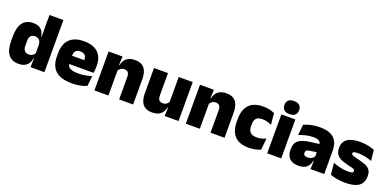

<svg xmlns="http://www.w3.org/2000/svg" viewBox="-8 -1481 4598 2282"><g transform="rotate(20 2291.0 -340.0)"><path d="M203.5 12Q118.5 12 74.8 -45.2Q31 -102.5 31 -217V-269.5Q31 -386 74.8 -445.2Q118.5 -504.5 208.5 -504.5Q252.5 -504.5 281.5 -489.5Q310.5 -474.5 327.2 -447.5Q344 -420.5 350.5 -383.5H396L356 -281Q355.5 -307 346.8 -325.2Q338 -343.5 321.8 -353.5Q305.5 -363.5 281.5 -363.5Q246 -363.5 227.5 -342.5Q209 -321.5 209 -279.5V-219Q209 -176.5 227.8 -155.2Q246.5 -134 284 -134Q302.5 -134 317.2 -140.5Q332 -147 342.5 -158.5Q353 -170 359 -185L402.5 -109H353.5Q346.5 -75 329.5 -47.5Q312.5 -20 282 -4Q251.5 12 203.5 12ZM354 0 359 -128.5 356 -153V-350V-372.5L354 -517V-659.5H530V0Z M879 13Q737.5 13 671.2 -48.5Q605 -110 605 -228.5V-267Q605 -384.5 667.2 -446Q729.5 -507.5 849 -507.5Q928.5 -507.5 981.5 -481.2Q1034.5 -455 1061.2 -405.8Q1088 -356.5 1088 -287V-271.5Q1088 -251.5 1086.2 -230.8Q1084.5 -210 1081 -192.5H922.5Q924.5 -223 925.2 -250Q926 -277 926 -298.5Q926 -324.5 918 -342.2Q910 -360 893 -369.2Q876 -378.5 849 -378.5Q808.5 -378.5 790.2 -357.5Q772 -336.5 772 -298V-253.5L773 -234.5V-203.5Q773 -188 778.5 -173.5Q784 -159 798.8 -147.8Q813.5 -136.5 840.8 -130Q868 -123.5 911.5 -123.5Q956 -123.5 998.5 -130.8Q1041 -138 1080.5 -151L1066.5 -22.5Q1032 -5.5 984.2 3.8Q936.5 13 879 13ZM698.5 -192.5V-296.5H1045.5V-192.5Z M1475 0V-283Q1475 -306.5 1469.2 -323.5Q1463.5 -340.5 1449.5 -349.5Q1435.5 -358.5 1411.5 -358.5Q1393 -358.5 1378.5 -352Q1364 -345.5 1353.8 -334.8Q1343.5 -324 1337.5 -310.5L1310.5 -383.5H1339Q1346.5 -418 1364.2 -445.2Q1382 -472.5 1413.8 -488.5Q1445.5 -504.5 1495 -504.5Q1549 -504.5 1583.8 -483.5Q1618.5 -462.5 1635.2 -420.2Q1652 -378 1652 -313.5V0ZM1162.5 0V-492.5H1338.5L1333 -366L1339.5 -348V0Z M1914 -492.5V-209.5Q1914 -186 1919.8 -169Q1925.5 -152 1939.5 -143Q1953.5 -134 1977.5 -134Q1996.5 -134 2010.8 -140.5Q2025 -147 2035.2 -158Q2045.5 -169 2051.5 -182L2078.5 -109H2050Q2042.5 -75 2024.8 -47.5Q2007 -20 1975.5 -4Q1944 12 1894 12Q1840.5 12 1805.5 -9Q1770.5 -30 1753.8 -72.2Q1737 -114.5 1737 -179V-492.5ZM2226.5 -492.5V0H2050.5L2056 -126.5L2049.5 -144.5V-492.5Z M2631 0V-283Q2631 -306.5 2625.2 -323.5Q2619.5 -340.5 2605.5 -349.5Q2591.5 -358.5 2567.5 -358.5Q2549 -358.5 2534.5 -352Q2520 -345.5 2509.8 -334.8Q2499.5 -324 2493.5 -310.5L2466.5 -383.5H2495Q2502.5 -418 2520.2 -445.2Q2538 -472.5 2569.8 -488.5Q2601.5 -504.5 2651 -504.5Q2705 -504.5 2739.8 -483.5Q2774.5 -462.5 2791.2 -420.2Q2808 -378 2808 -313.5V0ZM2318.5 0V-492.5H2494.5L2489 -366L2495.5 -348V0Z M3116 13.5Q2995.5 13.5 2937.5 -49.5Q2879.5 -112.5 2879.5 -227V-269.5Q2879.5 -380.5 2937.5 -443.5Q2995.5 -506.5 3115.5 -506.5Q3145 -506.5 3171.5 -502.8Q3198 -499 3220.5 -492.2Q3243 -485.5 3260.5 -477L3274.5 -332.5Q3250 -345 3221.5 -353.2Q3193 -361.5 3158 -361.5Q3104 -361.5 3080.8 -337Q3057.5 -312.5 3057.5 -266.5V-234Q3057.5 -186 3083 -160.2Q3108.5 -134.5 3163 -134.5Q3197 -134.5 3224.8 -142Q3252.5 -149.5 3279.5 -162L3266 -17Q3238.5 -3.5 3199.5 5Q3160.5 13.5 3116 13.5Z M3348 0V-492.5H3525V0ZM3436.5 -528Q3388 -528 3366 -549.8Q3344 -571.5 3344 -608.5V-612.5Q3344 -649.5 3366 -671.2Q3388 -693 3436.5 -693Q3484.5 -693 3506.8 -671.2Q3529 -649.5 3529 -612.5V-608.5Q3529 -571 3506.8 -549.5Q3484.5 -528 3436.5 -528Z M3895.5 0 3900.5 -126 3897 -130.5V-283.5L3895.5 -301.5Q3895.5 -336 3873.2 -352.2Q3851 -368.5 3797.5 -368.5Q3749 -368.5 3704.2 -357Q3659.5 -345.5 3618.5 -330.5L3633 -465Q3658 -476 3688.5 -485.2Q3719 -494.5 3755 -500Q3791 -505.5 3831.5 -505.5Q3900 -505.5 3945.8 -489.8Q3991.5 -474 4018.5 -445.2Q4045.5 -416.5 4057.2 -377Q4069 -337.5 4069 -290V0ZM3743 12Q3669 12 3631.2 -25.8Q3593.5 -63.5 3593.5 -133V-145.5Q3593.5 -219.5 3638.8 -254.5Q3684 -289.5 3783.5 -302L3909 -318L3919.5 -217L3813 -201.5Q3784 -197.5 3772.8 -187.8Q3761.5 -178 3761.5 -159V-157Q3761.5 -139.5 3773.2 -128.5Q3785 -117.5 3812.5 -117.5Q3835.5 -117.5 3852.2 -123.8Q3869 -130 3880.2 -140.5Q3891.5 -151 3898 -163.5L3923 -103.5H3894.5Q3887 -70 3870.8 -44Q3854.5 -18 3824 -3Q3793.5 12 3743 12Z M4336 12.5Q4277.5 12.5 4229.5 3Q4181.5 -6.5 4146.5 -19.5L4132 -165Q4171 -150 4218.8 -137.8Q4266.5 -125.5 4320.5 -125.5Q4360 -125.5 4374.8 -132Q4389.5 -138.5 4389.5 -153V-154Q4389.5 -165 4381 -171.5Q4372.5 -178 4351.2 -183.8Q4330 -189.5 4292.5 -198Q4231 -212.5 4195 -232.8Q4159 -253 4143.5 -282Q4128 -311 4128 -351V-355Q4128 -431 4182.8 -468.2Q4237.5 -505.5 4342.5 -505.5Q4399 -505.5 4445.8 -495.8Q4492.5 -486 4524.5 -472L4539 -336.5Q4502.5 -351 4457.5 -360.8Q4412.5 -370.5 4365.5 -370.5Q4338.5 -370.5 4323.8 -367.8Q4309 -365 4303.5 -359.5Q4298 -354 4298 -346V-345Q4298 -336 4305 -329.8Q4312 -323.5 4331.5 -317.5Q4351 -311.5 4388.5 -302.5Q4450 -288.5 4488.5 -271.5Q4527 -254.5 4545 -227.2Q4563 -200 4563 -153.5V-150.5Q4563 -67.5 4507.5 -27.5Q4452 12.5 4336 12.5Z"/></g></svg>

Font: Anek Tamil Medium ExtraBold
Style: Regular
Weight: 800
Version: Version 1.003